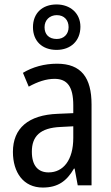

<svg xmlns="http://www.w3.org/2000/svg" viewBox="-20 -832 500 862"><path d="M234 -608C298 -608 341 -649 341 -712C341 -773 295 -812 234 -812C169 -812 128 -772 128 -710C128 -648 169 -608 234 -608ZM235 -657C199 -657 180 -678 180 -710C180 -742 203 -764 235 -764C268 -764 288 -742 288 -710C288 -678 266 -657 235 -657ZM236 -546C179 -546 126 -531 83 -505L109 -443C149 -465 187 -478 225 -478C282 -478 309 -443 309 -359V-324L239 -321C107 -316 38 -256 38 -150C38 -58 85 10 172 10C239 10 279 -18 312 -75H315L329 0H391V-363C391 -483 345 -546 236 -546ZM252 -262 309 -265V-213C309 -113 264 -58 198 -58C152 -58 123 -87 123 -151C123 -220 160 -258 252 -262Z"/></svg>

Font: Noto Sans Devanagari UI Condensed
Style: Regular
Weight: 400
Width: 3
Designer: Jelle Bosma - Monotype Design Team
Foundry: Monotype Imaging Inc.
Version: Version 2.004